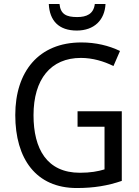

<svg xmlns="http://www.w3.org/2000/svg" viewBox="-20 -1004 701 968"><path d="M512 -984H458C452 -933 416 -918 369 -918C315 -918 285 -932 280 -984H226C230 -899 277 -850 367 -850C455 -850 508 -903 512 -984ZM371 -443V-365H507V-150C474 -140 436 -133 383 -133C216 -133 149 -254 149 -423C149 -605 236 -712 388 -712C447 -712 504 -695 552 -671L585 -747C529 -774 463 -790 390 -790C175 -790 57 -643 57 -424C57 -203 162 -56 367 -56C454 -56 524 -68 594 -92V-443Z"/></svg>

Font: Noto Sans Malayalam UI SemiCondensed
Style: Regular
Weight: 400
Width: 4
Designer: Jelle Bosma - Monotype Design Team
Foundry: Monotype Imaging Inc.
Version: Version 2.104